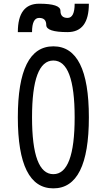

<svg xmlns="http://www.w3.org/2000/svg" viewBox="-20 -1036 587 1056"><path d="M78.1 -390.6Q78.1 -781.2 273.4 -781.2Q468.8 -781.2 468.8 -390.6Q468.8 0 273.4 0Q78.1 0 78.1 -390.6ZM156.2 -390.6Q156.2 -78.1 273.4 -78.1Q390.6 -78.1 390.6 -390.6Q390.6 -703.1 273.4 -703.1Q156.2 -703.1 156.2 -390.6ZM78.1 -859.4Q78.1 -1015.6 195.3 -1015.6Q312.5 -1015.6 312.5 -976.6Q312.5 -937.5 351.6 -937.5Q390.6 -937.5 390.6 -1015.6H468.8Q468.8 -859.4 351.6 -859.4Q234.4 -859.4 234.4 -898.4Q234.4 -937.5 195.3 -937.5Q156.2 -937.5 156.2 -859.4Z"/></svg>

Font: Luculent
Style: Regular
Weight: 400
Monospace: yes
Designer: Andrew Kensler
Version: Version 1.0.0-845fa02f9341